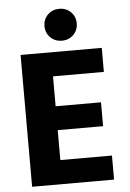

<svg xmlns="http://www.w3.org/2000/svg" viewBox="-59 -935 663 978"><g transform="rotate(-5 272.0 -445.5)"><path d="M281.5 -891Q317 -891 340.5 -867.5Q364 -844 364 -809.5Q364 -775 340.5 -751.5Q317 -728 281.5 -728Q246 -728 222.5 -751.5Q199 -775 199 -809.5Q199 -844 222.5 -867.5Q246 -891 281.5 -891ZM484 0H65V-674H480V-551H220V-398H452V-276H220V-123H484Z"/></g></svg>

Font: Hind Mysuru
Style: Bold
Weight: 700
Designer: Manushi Parikh, Hitesh Malaviya
Foundry: Indian Type Foundry
Version: Version 0.703;PS 1.0;hotconv 1.0.86;makeotf.lib2.5.63406